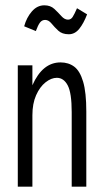

<svg xmlns="http://www.w3.org/2000/svg" viewBox="-20 -703 390 723"><path d="M47 0V-457H102V-382Q140 -468 208 -468Q238 -468 259.5 -452Q281 -436 293 -395.5Q305 -355 305 -283V0H250V-281Q250 -353 235 -381.5Q220 -410 194 -410Q173 -410 151.5 -393Q130 -376 116 -344.5Q102 -313 102 -269V0ZM270 -672 308 -649Q295 -615 278.5 -594.5Q262 -574 239 -574Q214 -574 199.5 -587.5Q185 -601 174 -614.5Q163 -628 150 -628Q138 -628 130.5 -618Q123 -608 115 -586L71 -604Q80 -637 100 -660Q120 -683 147 -683Q170 -683 184.5 -669.5Q199 -656 211 -642.5Q223 -629 236 -629Q247 -629 253.5 -639Q260 -649 270 -672Z"/></svg>

Font: Inconsolata ExtraCondensed
Style: Regular
Weight: 400
Width: 2
Monospace: yes
Designer: Raph Levien, Cyreal, Brenton Simpson
Foundry: Raph Levien, Cyreal, Google
Version: Version 3.000; ttfautohint (v1.8.2.53-6de2)